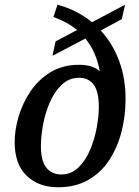

<svg xmlns="http://www.w3.org/2000/svg" viewBox="-20 -782 586 812"><path d="M225 10Q144 10 93 -38.5Q42 -87 42 -182Q42 -232 58.5 -288.5Q75 -345 108.5 -395Q142 -445 193.5 -476.5Q245 -508 315 -508Q371 -508 402 -481Q387 -563 341 -619L202 -546L215 -607L306 -655Q265 -689 206 -710L223 -762Q306 -740 369 -688L509 -762L495 -701L406 -653Q456 -599 484 -524Q512 -449 511 -356Q510 -285 492.5 -219.5Q475 -154 440 -102Q405 -50 351.5 -20Q298 10 225 10ZM237 -44Q281 -44 311.5 -73.5Q342 -103 361 -148Q380 -193 389 -242Q398 -291 398 -330Q398 -394 376.5 -423.5Q355 -453 315 -453Q272 -453 241 -423.5Q210 -394 190.5 -348.5Q171 -303 162 -254Q153 -205 153 -165Q153 -102 175.5 -73.5Q198 -45 237 -44Z"/></svg>

Font: Noto Serif SemiCondensed Medium
Style: Italic
Weight: 500
Width: 4
Italic angle: -12°
Designer: Monotype Design Team
Foundry: Monotype Imaging Inc.
Version: Version 2.013